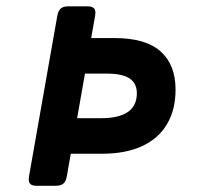

<svg xmlns="http://www.w3.org/2000/svg" viewBox="-20 -600 640 620"><path d="M546.9 -310.5Q546.9 -246.1 519.5 -199.5Q492.2 -152.8 439 -128.2Q385.7 -103.5 308.6 -103.5H208.5L195.8 -30.8Q192.9 -14.2 184.6 -7.1Q176.3 0 159.7 0H99.1Q85.4 0 79.1 -4.9Q72.8 -9.8 72.8 -20.5Q72.8 -22.9 73.7 -30.8L165 -548.8Q168 -565.4 176.3 -572.5Q184.6 -579.6 201.2 -579.6H261.7Q275.4 -579.6 281.7 -574.7Q288.1 -569.8 288.1 -559.1Q288.1 -556.6 287.1 -548.8L274.4 -477.1H349.6Q450.2 -477.1 498.5 -434.1Q546.9 -391.1 546.9 -310.5ZM421.9 -298.8Q421.9 -331.1 398.4 -346.7Q375 -362.3 324.7 -362.3H254.4L229 -218.3H306.2Q421.9 -218.3 421.9 -298.8Z"/></svg>

Font: Courier Prime Sans
Style: Bold Italic
Weight: 700
Italic angle: -10°
Designer: Alan Dague-Greene
Foundry: Quote-Unquote Apps
Version: Version 3.020